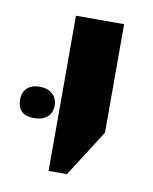

<svg xmlns="http://www.w3.org/2000/svg" viewBox="-109 -675 406 508"><g transform="rotate(10 94.0 -421.5)"><path d="M55.2 -212.9V-629.9H184.6V-338.4L104.5 -212.9ZM-6.8 -343.8Q-51.8 -343.8 -51.8 -385.7Q-51.8 -406.2 -39.6 -417.2Q-27.3 -428.2 -5.9 -428.2Q15.6 -428.2 28.3 -416.5Q41 -404.8 41 -385.7Q41 -366.2 28.1 -355Q15.1 -343.8 -6.8 -343.8Z"/></g></svg>

Font: Open Sans Condensed
Style: Regular
Weight: 400
Width: 3
Designer: Monotype Design Team
Foundry: Monotype Imaging Inc.
Version: Version 3.000